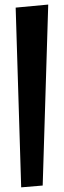

<svg xmlns="http://www.w3.org/2000/svg" viewBox="-20 -802 276 832"><path d="M189 -782.2 165 2 71.8 9.8 47.9 -769Z"/></svg>

Font: Original Surfer
Style: Regular
Weight: 400
Designer: Astigmatic (AOETI)
Foundry: Astigmatic (AOETI)
Version: Version 1.001